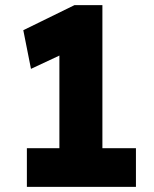

<svg xmlns="http://www.w3.org/2000/svg" viewBox="-20 -730 603 750"><path d="M85 0V-151H212V-513L101 -461L71 -612L271 -710H380V-151H511V0Z"/></svg>

Font: Readex Pro
Style: Bold
Weight: 700
Designer: Bonnie Shaver-Troup, Thomas Jockin
Foundry: Lexend
Version: Version 1.203; ttfautohint (v1.8.3)